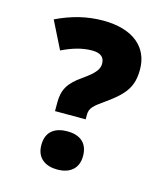

<svg xmlns="http://www.w3.org/2000/svg" viewBox="-110 -809 787 907"><g transform="rotate(15 283.5 -356.0)"><path d="M173 -252H323V-274C323 -308 341 -322 392 -358C481 -421 510 -463 510 -546C510 -653 431 -724 283 -724C203 -724 130 -705 55 -669L122 -535C172 -559 219 -574 269 -574C313 -574 330 -555 330 -526C330 -501 318 -479 256 -436C193 -392 173 -356 173 -294ZM255 12C310 12 356 -15 356 -81C356 -150 310 -175 255 -175C198 -175 152 -150 152 -81C152 -15 198 12 255 12Z"/></g></svg>

Font: Noto Sans Bengali Black
Style: Regular
Weight: 900
Designer: Jelle Bosma - Monotype Design Team
Foundry: Monotype Imaging Inc.
Version: Version 2.003